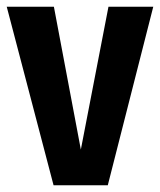

<svg xmlns="http://www.w3.org/2000/svg" viewBox="-22 -550 475 570"><path d="M298 0H137L-2 -530H138L218 -106L300 -530H433Z"/></svg>

Font: Fira Sans Compressed SemiBold
Style: Regular
Weight: 600
Width: 1
Designer: bBox Type GmbH & Carrois Corporate GbR & Edenspiekermann AG
Foundry: bBox Type GmbH & Carrois Corporate GbR & Edenspiekermann AG
Version: Version 4.301